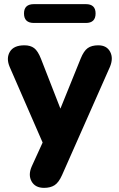

<svg xmlns="http://www.w3.org/2000/svg" viewBox="-20 -719 577 928"><path d="M144 -608Q96 -608 96 -654Q96 -699 144 -699H395Q442 -699 442 -654Q442 -608 395 -608ZM193 189Q150 189 132.5 157.5Q115 126 134 84L186 -30L27 -395Q9 -437 27.5 -468.5Q46 -500 98 -500Q127 -500 145 -486.5Q163 -473 178 -435L272 -194L370 -436Q385 -473 404 -486.5Q423 -500 455 -500Q496 -500 512.5 -468.5Q529 -437 511 -395L280 127Q264 163 244 176Q224 189 193 189Z"/></svg>

Font: Chiron GoRound TC EB
Style: Regular
Weight: 700
Designer: Ryoko NISHIZUKA 西塚涼子 (kana, bopomofo & ideographs); Paul D. Hunt (Latin, Greek & Cyrillic); Sandoll Communications 산돌커뮤니
Foundry: Adobe
Version: Version 1.000;hotconv 1.1.1;makeotfexe 2.6.0